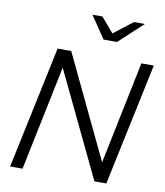

<svg xmlns="http://www.w3.org/2000/svg" viewBox="-98 -1002 927 1081"><g transform="rotate(10 366.0 -461.0)"><path d="M34 0 182 -700H260L540 -113L661 -700H732L584 0H516L229 -599L105 0ZM428 -795 342 -922H399L471 -838L580 -922H642L505 -795Z"/></g></svg>

Font: Red Hat Text
Style: Italic
Weight: 300
Italic angle: -12°
Designer: Pentagram, MCKL
Foundry: Pentagram, MCKL
Version: Version 1.023